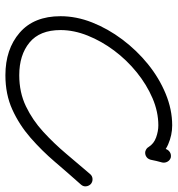

<svg xmlns="http://www.w3.org/2000/svg" viewBox="6 -622 642 693"><g transform="rotate(90 326.5 -276.0)"><path d="M518 -553Q521 -563 529.5 -568.5Q538 -574 549 -572Q559 -569 564 -560Q569 -551 567 -541Q564 -531 561.5 -520Q559 -509 557 -499Q557 -499 557 -499Q557 -499 557 -499Q554 -489 545.5 -483.5Q537 -478 527 -480Q517 -483 511.5 -491.5Q506 -500 508 -510Q511 -521 513.5 -531.5Q516 -542 518 -553Q518 -553 518 -553Q518 -553 518 -553ZM554 -517Q559 -509 556.5 -498.5Q554 -488 545 -483Q537 -478 526.5 -480.5Q516 -483 511 -492Q499 -511 476.5 -519Q454 -527 433 -527Q384 -527 335 -506Q286 -485 241.5 -449Q197 -413 163 -367.5Q129 -322 109 -272Q89 -222 89 -174Q89 -99 134 -62Q179 -25 252 -25Q314 -25 364 -49Q414 -73 456 -111.5Q498 -150 535.5 -194.5Q573 -239 609 -281Q616 -289 626.5 -289.5Q637 -290 645 -283Q652 -276 653 -266Q654 -256 647 -248Q606 -202 565 -154Q524 -106 477.5 -65.5Q431 -25 376 0Q321 25 252 25Q158 25 98.5 -26.5Q39 -78 39 -174Q39 -231 61.5 -288Q84 -345 123 -397Q162 -449 212 -489.5Q262 -530 319 -553.5Q376 -577 433 -577Q468 -577 501.5 -562.5Q535 -548 554 -517Q554 -517 554 -517Q554 -517 554 -517Z"/></g></svg>

Font: FRB American Cursive Semibold
Style: Italic
Weight: 600
Italic angle: -25°
Version: Version 2.0;Modular Font Editor K font №1